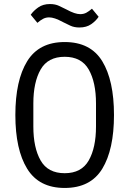

<svg xmlns="http://www.w3.org/2000/svg" viewBox="-20 -918 640 950"><path d="M300 12Q173 12 114.5 -83Q56 -178 56 -349Q56 -520 114.5 -615Q173 -710 300 -710Q428 -710 486 -615Q544 -520 544 -349Q544 -178 486 -83Q428 12 300 12ZM300 -61Q383 -61 419 -124Q455 -187 455 -292V-406Q455 -511 419 -574Q383 -637 300 -637Q217 -637 181 -574Q145 -511 145 -406V-292Q145 -187 181 -124Q217 -61 300 -61ZM373 -782Q347 -782 328 -791Q309 -800 293 -808Q269 -821 252.5 -826.5Q236 -832 223 -832Q207 -832 193.5 -825Q180 -818 165 -805L132 -845Q146 -865 169.5 -881.5Q193 -898 227 -898Q253 -898 272 -889Q291 -880 307 -872Q331 -859 347.5 -853.5Q364 -848 377 -848Q394 -848 407 -855Q420 -862 435 -875L468 -835Q455 -815 431.5 -798.5Q408 -782 373 -782Z"/></svg>

Font: Lilex
Style: Regular
Weight: 400
Monospace: yes
Designer: Mike Abbink, Paul van der Laan, Pieter van Rosmalen, Mikhael Khrustik
Foundry: Mikhael Khrustik
Version: Version 2.510